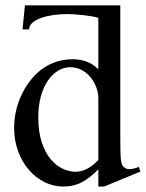

<svg xmlns="http://www.w3.org/2000/svg" viewBox="-20 -682 544 717"><path d="M347.2 -315.9Q347.2 -334.5 340.1 -354.5Q333 -374.5 319.8 -391.4Q306.6 -408.2 287.4 -419.2Q268.1 -430.2 244.1 -431.2Q218.3 -431.2 196.3 -417.7Q174.3 -404.3 158 -379.9Q141.6 -355.5 132.3 -321Q123 -286.6 123 -244.1Q123 -189.9 135.7 -151.4Q148.4 -112.8 168.5 -88.4Q188.5 -64 212.9 -52.5Q237.3 -41 260.7 -40.5Q284.2 -40.5 305.2 -51.5Q326.2 -62.5 347.2 -84.5ZM369.1 14.6H347.2V-49.8Q317.4 -18.6 286.6 -2Q255.9 14.6 216.8 14.6Q179.7 14.6 146.2 -2Q112.8 -18.6 87.6 -47.9Q62.5 -77.1 47.6 -117.4Q32.7 -157.7 32.7 -205.1Q32.7 -233.9 39.1 -264.2Q45.4 -294.4 58.1 -322.8Q70.8 -351.1 89.4 -376.2Q107.9 -401.4 131.8 -420.2Q155.8 -439 185.5 -449.7Q215.3 -460.4 250 -460.9Q279.3 -460.9 303.5 -451.9Q327.6 -442.9 347.2 -423.3V-615.2Q337.4 -618.7 322.5 -621.1Q307.6 -623.5 291 -625.5Q274.4 -627.4 258.3 -628.4Q242.2 -629.4 230 -629.4Q203.6 -629.4 178.5 -625.7Q153.3 -622.1 133.5 -615Q113.8 -607.9 101.3 -597.2Q88.9 -586.4 88.4 -572.3H64L73.2 -662.1H429.2V-177.2Q429.2 -141.1 429.7 -119.4Q430.2 -97.7 431.6 -85Q433.1 -72.3 436 -66.4Q439 -60.5 444.3 -56.6Q452.1 -50.3 463.4 -50.3Q476.6 -50.3 498.5 -58.6L504.4 -41.5Z"/></svg>

Font: Doulos SIL
Style: Regular
Weight: 400
Designer: Walt Agee, Victor Gaultney, Peter Martin, Debbi Hosken
Foundry: SIL International
Version: Version 4.110; 2011; Maintenance release